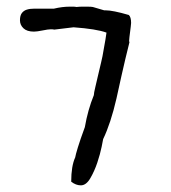

<svg xmlns="http://www.w3.org/2000/svg" viewBox="-20 -514 515 577"><path d="M369 -387Q367 -380 357 -338Q347 -296 330 -218Q313 -144 290 -96Q290 -95 285.5 -73Q281 -51 272.5 -25.5Q264 0 251.5 21.5Q239 43 223 43Q208 43 194 32Q194 -15 206 -41Q207 -48 214 -71Q221 -94 235 -132Q244 -184 262 -228Q262 -234 266.5 -252.5Q271 -271 275.5 -291Q280 -311 284 -327Q288 -343 288 -345Q300 -411 300 -416Q270 -427 201 -432L143 -425Q140 -426 133 -426Q125 -426 108 -422.5Q91 -419 82 -419Q61 -419 50.5 -429Q40 -439 40 -453Q40 -467 45.5 -474.5Q51 -482 60.5 -485Q70 -488 83 -488Q96 -488 110 -488H142Q167 -494 190 -494Q195 -494 200 -494Q205 -494 210 -493Q219 -494 226.5 -494Q234 -494 241 -494Q255 -494 259 -493L293 -483H297Q319 -483 367 -469Q374 -463 374 -445Q374 -442 373 -434.5Q372 -427 371 -418.5Q370 -410 369 -402.5Q368 -395 368 -391Q368 -389 368.5 -388.5Q369 -388 369 -387Z"/></svg>

Font: Gaegu
Style: Regular
Weight: 400
Designer: JIKJI
Foundry: JIKJI
Version: Version 1.00